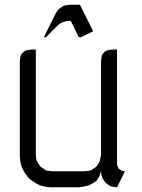

<svg xmlns="http://www.w3.org/2000/svg" viewBox="-20 -794 604 814"><path d="M64 -128.9V-532.2L65.9 -549.8L67.9 -559.1L71.8 -565.9L81.1 -575.2L88.9 -580.1L98.1 -582L115.2 -584H131.8V-137.2L133.8 -120.1L136.2 -110.8L141.1 -103L149.9 -89.8L153.8 -85.9L167 -77.1L174.8 -71.8L184.1 -69.8L201.2 -67.9H337.9L356 -69.8L365.2 -71.8L373 -77.1L386.2 -85.9L390.1 -89.8L398.9 -103L402.8 -110.8L404.8 -120.1L408.2 -137.2V-532.2L410.2 -549.8L412.1 -559.1L416 -565.9L423.8 -575.2L433.1 -580.1L441.9 -582L459 -584H476.1V-103L477.1 -94.2L478 -89.8L481.9 -81.1L487.8 -75.2L497.1 -69.8L501 -68.8L509.8 -67.9L476.1 0L460 -2L451.2 -3.9L442.9 -7.8L430.2 -17.1L425.8 -21L417 -34.2L413.1 -43L410.2 -50.8L408.2 -67.9L402.8 -50.8L398.9 -43L390.1 -28.8L386.2 -24.9L373 -17.1L356 -7.8L330.1 -2L313 0H192.9L174.8 -2L149.9 -7.8L131.8 -17.1L106.9 -34.2L98.1 -43L81.1 -67.9L71.8 -85.9L65.9 -110.8ZM166 -636.2 217.8 -740.2 226.1 -752 230 -755.9 244.1 -766.1 252 -770 259.8 -772 277.8 -773.9H318.8L375 -661.1L323.2 -636.2H314L279.8 -706.1L259.8 -704.1L244.1 -699.2L238.8 -696.8L226.1 -688L174.8 -636.2Z"/></svg>

Font: Petahja
Style: Regular
Weight: 400
Designer: T. Christopher White
Version: Version 1.1